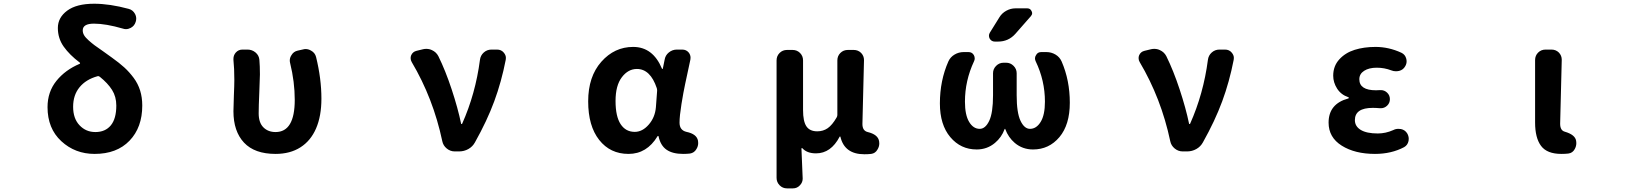

<svg xmlns="http://www.w3.org/2000/svg" viewBox="-20 -832 9040 1055"><path d="M503.9 -106.4Q558.6 -106.4 588.9 -143.1Q619.1 -179.7 619.1 -252Q619.1 -300.8 595.7 -337.9Q572.3 -375 528.3 -410.2Q522.5 -415 515.6 -413.1Q452.1 -395.5 417 -352.5Q381.8 -309.6 381.8 -245.1Q381.8 -180.7 417 -143.6Q452.1 -106.4 503.9 -106.4ZM687.5 -783.2Q710 -777.3 721.7 -755.9Q728.5 -743.2 728.5 -729.5Q728.5 -720.7 725.6 -711.9Q718.8 -689.5 698.2 -678.7Q685.5 -671.9 671.9 -671.9Q663.1 -671.9 655.3 -674.8Q561.5 -702.1 496.1 -702.1Q434.6 -702.1 434.6 -665Q434.6 -651.4 441.9 -638.7Q449.2 -626 467.3 -609.9Q485.4 -593.8 500 -583Q514.6 -572.3 546.4 -550.3Q578.1 -528.3 594.7 -515.6Q635.7 -486.3 663.1 -461.4Q690.4 -436.5 714.4 -404.3Q738.3 -372.1 750 -334.5Q761.7 -296.9 761.7 -252Q761.7 -131.8 691.9 -59.1Q622.1 13.7 500 13.7Q392.6 13.7 316.9 -56.2Q241.2 -126 241.2 -243.2Q241.2 -327.1 290 -387.7Q338.9 -448.2 418 -481.4Q419.9 -482.4 419.9 -484.9Q419.9 -487.3 418 -488.3Q362.3 -530.3 330.1 -575.7Q297.9 -621.1 297.9 -678.2Q297.9 -735.4 349.1 -773.4Q400.4 -811.5 497.1 -811.5Q583 -811.5 687.5 -783.2Z M1494.1 13.7Q1378.9 13.7 1320.8 -48.3Q1262.7 -110.4 1262.7 -220.7Q1262.7 -249 1265.1 -306.6Q1267.6 -364.3 1267.6 -392.6Q1267.6 -457 1262.7 -502.9Q1262.7 -505.9 1262.7 -508.8Q1262.7 -528.3 1275.4 -543Q1290 -559.6 1312.5 -559.6H1339.8Q1365.2 -559.6 1384.3 -543.5Q1403.3 -527.3 1405.3 -502.9Q1408.2 -470.7 1408.2 -422.9Q1408.2 -400.4 1404.8 -324.2Q1401.4 -248 1401.4 -209Q1401.4 -158.2 1427.2 -132.3Q1453.1 -106.4 1494.1 -106.4Q1599.6 -106.4 1599.6 -283.2Q1599.6 -381.8 1574.2 -485.4Q1572.3 -492.2 1572.3 -500Q1572.3 -514.6 1581.1 -528.3Q1592.8 -548.8 1615.2 -553.7L1645.5 -560.5Q1652.3 -562.5 1659.2 -562.5Q1674.8 -562.5 1689.5 -553.7Q1710.9 -542 1716.8 -518.6Q1746.1 -399.4 1746.1 -290Q1746.1 -194.3 1716.8 -126.5Q1687.5 -58.6 1630.9 -22.5Q1574.2 13.7 1494.1 13.7Z M2589.8 -49.8Q2577.1 -26.4 2553.7 -13.2Q2530.3 0 2502.9 0H2478.5Q2454.1 0 2434.6 -16.1Q2415 -32.2 2410.2 -56.6Q2360.4 -292 2242.2 -491.2Q2236.3 -501 2236.3 -512.7Q2236.3 -520.5 2239.3 -528.3Q2248 -547.9 2268.6 -552.7L2304.7 -561.5Q2313.5 -563.5 2322.3 -563.5Q2338.9 -563.5 2353.5 -556.6Q2377 -545.9 2388.7 -523.4Q2427.7 -444.3 2461.9 -340.8Q2496.1 -237.3 2513.7 -152.3Q2513.7 -150.4 2516.1 -150.4Q2518.6 -150.4 2519.5 -152.3Q2592.8 -316.4 2617.2 -502.9Q2620.1 -527.3 2638.2 -543.5Q2656.2 -559.6 2680.7 -559.6H2710.9Q2734.4 -559.6 2748 -543Q2759.8 -529.3 2759.8 -513.7Q2759.8 -508.8 2758.8 -502.9Q2735.4 -382.8 2695.8 -275.4Q2656.2 -168 2589.8 -49.8Z M3433.6 13.7Q3333 13.7 3272.5 -63Q3211.9 -139.6 3211.9 -275.4Q3211.9 -411.1 3284.2 -492.7Q3356.4 -574.2 3459 -574.2Q3567.4 -574.2 3617.2 -455.1Q3618.2 -453.1 3620.1 -453.1Q3622.1 -453.1 3622.1 -455.1L3631.8 -502.9Q3635.7 -528.3 3655.3 -543.9Q3674.8 -559.6 3699.2 -559.6H3728.5Q3751 -559.6 3764.6 -543Q3774.4 -530.3 3774.4 -514.6Q3774.4 -508.8 3773.4 -503.9Q3753.9 -412.1 3744.6 -369.6Q3735.4 -327.1 3724.6 -260.7Q3713.9 -194.3 3713.9 -158.2Q3713.9 -116.2 3752 -107.4Q3808.6 -95.7 3815.4 -58.6Q3816.4 -51.8 3816.4 -45.9Q3816.4 -28.3 3806.6 -12.7Q3794.9 7.8 3771.5 11.7Q3752.9 13.7 3733.4 13.7Q3675.8 13.7 3642.6 -9.3Q3609.4 -32.2 3598.6 -83Q3597.7 -85 3595.7 -85Q3593.8 -85 3592.8 -83Q3534.2 13.7 3433.6 13.7ZM3467.8 -107.4Q3509.8 -107.4 3544.4 -147Q3579.1 -186.5 3584 -242.2L3590.8 -334Q3590.8 -340.8 3588.9 -347.7Q3553.7 -453.1 3479.5 -453.1Q3431.6 -453.1 3397 -407.7Q3362.3 -362.3 3362.3 -277.3Q3362.3 -192.4 3390.1 -149.9Q3418 -107.4 3467.8 -107.4Z M4304.7 203.1Q4280.3 203.1 4263.7 186Q4247.1 168.9 4247.1 145.5V-500Q4247.1 -524.4 4263.7 -541Q4280.3 -557.6 4304.7 -557.6H4335Q4359.4 -557.6 4376 -541Q4392.6 -524.4 4392.6 -500V-227.5Q4392.6 -165 4411.1 -137.7Q4429.7 -110.4 4470.7 -110.4Q4502.9 -110.4 4527.8 -127.4Q4552.7 -144.5 4577.1 -186.5Q4581.1 -193.4 4581.1 -200.2V-500Q4581.1 -524.4 4597.7 -541Q4614.3 -557.6 4638.7 -557.6H4670.9Q4695.3 -557.6 4711.9 -541Q4727.5 -524.4 4727.5 -502L4718.8 -150.4Q4718.8 -113.3 4748 -106.4Q4804.7 -92.8 4810.5 -55.7Q4811.5 -49.8 4811.5 -43.9Q4811.5 -26.4 4801.8 -10.7Q4790 10.7 4766.6 13.7Q4750 15.6 4729.5 15.6Q4620.1 15.6 4597.7 -81.1Q4596.7 -82 4595.2 -82Q4593.8 -82 4593.8 -81.1Q4545.9 10.7 4463.9 10.7Q4414.1 10.7 4388.7 -17.6Q4387.7 -18.6 4385.7 -18.1Q4383.8 -17.6 4383.8 -15.6L4390.6 149.4Q4390.6 169.9 4376 185.5Q4360.4 203.1 4336.9 203.1Z M5656.2 -10.7Q5598.6 -10.7 5555.7 -46.9Q5520.5 -77.1 5503.9 -122.1Q5503.9 -124 5502 -124Q5500 -124 5500 -122.1Q5483.4 -77.1 5447.3 -46.9Q5404.3 -10.7 5346.7 -10.7Q5258.8 -10.7 5201.7 -78.6Q5144.5 -146.5 5144.5 -263.7Q5144.5 -389.6 5191.4 -495.1Q5202.1 -518.6 5225.1 -532.2Q5248 -545.9 5275.4 -545.9H5301.8Q5321.3 -545.9 5331.1 -529.3Q5335.9 -520.5 5335.9 -510.7Q5335.9 -502.9 5332 -495.1Q5282.2 -388.7 5282.2 -273.4Q5282.2 -200.2 5305.2 -162.1Q5328.1 -124 5363.3 -124Q5394.5 -124 5415.5 -168Q5436.5 -211.9 5436.5 -308.6V-429.7Q5436.5 -453.1 5453.6 -470.2Q5470.7 -487.3 5494.1 -487.3H5508.8Q5532.2 -487.3 5549.3 -470.2Q5566.4 -453.1 5566.4 -429.7V-308.6Q5566.4 -212.9 5587.4 -168.5Q5608.4 -124 5639.6 -124Q5674.8 -124 5698.2 -162.1Q5721.7 -200.2 5721.7 -273.4Q5721.7 -389.6 5670.9 -495.1Q5667 -502.9 5667 -511.7Q5667 -520.5 5672.9 -529.3Q5681.6 -545.9 5701.2 -545.9H5729.5Q5756.8 -545.9 5779.8 -532.2Q5802.7 -518.6 5813.5 -494.1Q5858.4 -390.6 5858.4 -267.6Q5858.4 -146.5 5801.3 -78.6Q5744.1 -10.7 5656.2 -10.7ZM5625 -786.1Q5641.6 -786.1 5648.4 -770.5Q5651.4 -764.6 5651.4 -759.8Q5651.4 -751 5644.5 -743.2L5559.6 -646.5Q5521.5 -603.5 5463.9 -603.5H5446.3Q5427.7 -603.5 5418 -620.1Q5414.1 -627.9 5414.1 -635.7Q5414.1 -644.5 5418.9 -652.3L5471.7 -737.3Q5485.4 -759.8 5509.3 -772.9Q5533.2 -786.1 5559.6 -786.1Z M6589.8 -49.8Q6577.1 -26.4 6553.7 -13.2Q6530.3 0 6502.9 0H6478.5Q6454.1 0 6434.6 -16.1Q6415 -32.2 6410.2 -56.6Q6360.4 -292 6242.2 -491.2Q6236.3 -501 6236.3 -512.7Q6236.3 -520.5 6239.3 -528.3Q6248 -547.9 6268.6 -552.7L6304.7 -561.5Q6313.5 -563.5 6322.3 -563.5Q6338.9 -563.5 6353.5 -556.6Q6377 -545.9 6388.7 -523.4Q6427.7 -444.3 6461.9 -340.8Q6496.1 -237.3 6513.7 -152.3Q6513.7 -150.4 6516.1 -150.4Q6518.6 -150.4 6519.5 -152.3Q6592.8 -316.4 6617.2 -502.9Q6620.1 -527.3 6638.2 -543.5Q6656.2 -559.6 6680.7 -559.6H6710.9Q6734.4 -559.6 6748 -543Q6759.8 -529.3 6759.8 -513.7Q6759.8 -508.8 6758.8 -502.9Q6735.4 -382.8 6695.8 -275.4Q6656.2 -168 6589.8 -49.8Z M7535.2 13.7Q7424.8 13.7 7352.5 -31.7Q7280.3 -77.1 7280.3 -158.2Q7280.3 -261.7 7388.7 -291Q7391.6 -292 7391.6 -294.4Q7391.6 -296.9 7388.7 -297.9Q7348.6 -311.5 7327.1 -345.2Q7305.7 -378.9 7305.7 -416Q7305.7 -468.8 7338.9 -505.4Q7372.1 -542 7423.3 -558.1Q7474.6 -574.2 7538.1 -574.2Q7611.3 -574.2 7680.7 -542Q7701.2 -532.2 7707 -509.8Q7709 -502 7709 -495.1Q7709 -480.5 7701.2 -467.8Q7690.4 -448.2 7668 -442.4Q7658.2 -440.4 7650.4 -440.4Q7636.7 -440.4 7625 -445.3Q7586.9 -460 7544.9 -460Q7502 -460 7475.6 -442.9Q7449.2 -425.8 7449.2 -396.5Q7449.2 -335.9 7541 -335.9Q7550.8 -335.9 7563.5 -336.9Q7565.4 -336.9 7567.4 -336.9Q7586.9 -336.9 7601.6 -323.2Q7617.2 -308.6 7617.2 -287.1Q7617.2 -265.6 7601.6 -251Q7586.9 -237.3 7567.4 -237.3Q7565.4 -237.3 7563.5 -237.3Q7540 -239.3 7523.4 -239.3Q7424.8 -239.3 7424.8 -171.9Q7424.8 -137.7 7457 -118.2Q7489.3 -98.6 7550.8 -98.6Q7593.8 -98.6 7635.7 -117.2Q7648.4 -124 7663.1 -124Q7670.9 -124 7677.7 -123Q7700.2 -118.2 7711.9 -99.6Q7720.7 -85 7720.7 -69.3Q7720.7 -63.5 7719.7 -57.6Q7714.8 -34.2 7695.3 -23.4Q7625 13.7 7535.2 13.7Z M8559.6 13.7Q8480.5 13.7 8447.8 -30.3Q8415 -74.2 8415 -159.2V-502Q8415 -526.4 8431.6 -543Q8448.2 -559.6 8472.7 -559.6H8504.9Q8529.3 -559.6 8545.9 -543Q8561.5 -526.4 8561.5 -503.9L8552.7 -152.3Q8552.7 -115.2 8578.1 -108.4Q8635.7 -91.8 8640.6 -57.6Q8641.6 -51.8 8641.6 -45.9Q8641.6 -28.3 8632.8 -12.7Q8621.1 8.8 8597.7 11.7Q8581.1 13.7 8559.6 13.7Z"/></svg>

Font: Gen Jyuu Gothic Monospace Bold
Style: Bold
Weight: 700
Designer: [Source Han Sans]
Ryoko NISHIZUKA  (kana & ideographs); Paul D. Hunt (Latin, Greek & Cyrillic); Wenlong ZHANG  (bopomofo
Version: Version 1.002.20150607